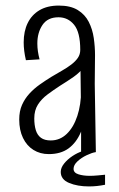

<svg xmlns="http://www.w3.org/2000/svg" viewBox="-20 -546 427 689"><path d="M271 0V-125L268 -367Q268 -430 246 -457Q224 -484 190 -484Q151 -484 132.5 -456.5Q114 -429 114 -390Q114 -376 116 -362Q118 -348 122 -333L73 -330Q69 -347 67 -363Q65 -379 65 -394Q65 -434 79.5 -463.5Q94 -493 122 -509.5Q150 -526 191 -526Q233 -526 259 -510Q285 -494 298.5 -467.5Q312 -441 316.5 -409.5Q321 -378 321 -348L320 -245L324 0ZM155 7Q124 7 100 -8Q76 -23 62.5 -51Q49 -79 49 -117Q49 -147 59 -169.5Q69 -192 85.5 -210Q102 -228 122.5 -242.5Q143 -257 164 -270Q184 -282 202.5 -292.5Q221 -303 236 -314.5Q251 -326 259.5 -338.5Q268 -351 268 -367L298 -358Q298 -329 282.5 -307.5Q267 -286 244 -270Q221 -254 195 -238Q172 -223 150.5 -207Q129 -191 116 -170.5Q103 -150 103 -121Q103 -97 108.5 -79Q114 -61 127 -51.5Q140 -42 162 -42Q195 -42 219.5 -65.5Q244 -89 257.5 -130Q271 -171 271 -221L300 -276Q300 -213 293 -161Q286 -109 270 -71.5Q254 -34 226 -13.5Q198 7 155 7ZM299 123Q258 123 228 110.5Q198 98 198 71Q198 56 210 41Q222 26 240 14Q258 2 277 -4L323 0Q310 2 291 11Q272 20 258 33Q244 46 244 60Q244 74 261.5 79.5Q279 85 302 85Q315 85 331 83.5Q347 82 357 81V117Q342 120 328 121.5Q314 123 299 123Z"/></svg>

Font: Truculenta Light
Style: Regular
Weight: 300
Version: Version 1.002